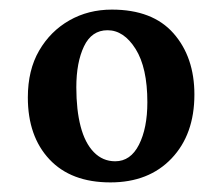

<svg xmlns="http://www.w3.org/2000/svg" viewBox="-20 -737 463 400"><path d="M139 -555Q139 -508 148 -473.5Q157 -439 175.5 -420Q194 -401 220 -401Q252 -401 269.5 -435.5Q287 -470 287 -524Q287 -596 262.5 -635Q238 -674 204 -674Q171 -674 155 -640.5Q139 -607 139 -555ZM38 -534Q38 -591 61.5 -631.5Q85 -672 124.5 -694.5Q164 -717 213 -717Q298 -717 341.5 -667.5Q385 -618 385 -540Q385 -457 337.5 -407Q290 -357 210 -357Q128 -357 83 -405Q38 -453 38 -534Z"/></svg>

Font: Vollkorn Medium
Style: Regular
Weight: 500
Designer: Friedrich Althausen
Foundry: Friedrich Althausen
Version: Version 5.000